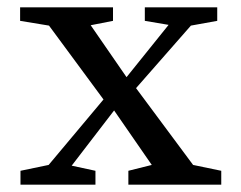

<svg xmlns="http://www.w3.org/2000/svg" viewBox="-20 -505 659 525"><path d="M35 -485H289V-448L228 -436L326 -294L441 -437L376 -448V-485H574V-448L502 -435L352 -264L508 -54L585 -38V0H331V-38L395 -54L292 -203L176 -52L241 -38V0H36V-38L113 -54L263 -233L114 -435L35 -448Z"/></svg>

Font: Ledger
Style: Regular
Weight: 400
Designer: Denis Masharov
Foundry: Denis Masharov
Version: 1.001